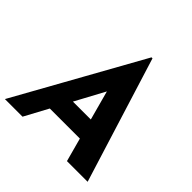

<svg xmlns="http://www.w3.org/2000/svg" viewBox="-213 -934 1103 1103"><g transform="rotate(45 338.5 -382.5)"><path d="M124 0H-19L407 -765H415L653 0H485L339 -538L453 -610ZM241 -266H462L498 -144H181Z"/></g></svg>

Font: Josefin Sans Thin
Style: Bold Italic
Weight: 700
Italic angle: -7°
Version: Version 2.000